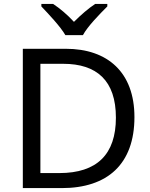

<svg xmlns="http://www.w3.org/2000/svg" viewBox="-20 -964 770 984"><path d="M315 -784H405C429 -829 492 -893 530 -931V-944H468C433 -921 395 -888 359 -852C326 -888 287 -921 252 -944H192V-931C228 -893 289 -829 315 -784ZM669 -364C669 -593 532 -714 317 -714H97V0H296C531 0 669 -123 669 -364ZM574 -361C574 -173 477 -77 284 -77H187V-637H304C476 -637 574 -551 574 -361Z"/></svg>

Font: Noto Sans Arabic
Style: Regular
Weight: 400
Designer: Monotype Design Team, Nadine Chahine, Nizar Qandah and Khaled Hosny
Foundry: Monotype Imaging Inc.
Version: Version 2.012